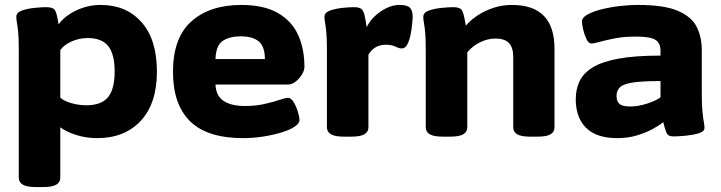

<svg xmlns="http://www.w3.org/2000/svg" viewBox="-20 -551 2919 777"><path d="M125 206Q89 206 72.5 196.5Q56 187 56 168V-349Q56 -396 53.5 -421Q51 -446 48.5 -459Q46 -472 46 -483Q46 -500 68 -508Q90 -516 119 -519Q148 -522 168 -522Q196 -522 203.5 -508Q211 -494 217 -452Q241 -486 288 -508.5Q335 -531 388 -531Q491 -531 553 -461Q615 -391 615 -261Q615 -133 550 -62.5Q485 8 373 8Q328 8 287.5 -5Q247 -18 224 -36V168Q224 187 207.5 196.5Q191 206 155 206ZM330 -125Q390 -125 417 -157.5Q444 -190 444 -262Q444 -332 418 -364.5Q392 -397 335 -397Q300 -397 269 -383Q238 -369 224 -348V-156Q239 -142 269 -133.5Q299 -125 330 -125Z M965 8Q818 8 749 -60.5Q680 -129 680 -260Q680 -398 754.5 -464.5Q829 -531 957 -531Q1047 -531 1103.5 -499Q1160 -467 1186 -410.5Q1212 -354 1212 -280Q1212 -266 1201.5 -249Q1191 -232 1176 -220.5Q1161 -209 1147 -209H852Q854 -163 885 -142.5Q916 -122 972 -122Q1014 -122 1049.5 -130Q1085 -138 1110 -146.5Q1135 -155 1146 -155Q1158 -155 1168.5 -137.5Q1179 -120 1185.5 -98.5Q1192 -77 1192 -65Q1192 -51 1171 -37.5Q1150 -24 1116 -14Q1082 -4 1042.5 2Q1003 8 965 8ZM852 -312H1052Q1052 -362 1027.5 -383Q1003 -404 954 -404Q910 -404 882 -386Q854 -368 852 -312Z M1372 2Q1336 2 1319.5 -7.5Q1303 -17 1303 -36V-349Q1303 -396 1300.5 -421Q1298 -446 1295.5 -459Q1293 -472 1293 -483Q1293 -500 1315 -508Q1337 -516 1365 -519Q1393 -522 1413 -522Q1431 -522 1440.5 -516Q1450 -510 1454.5 -492.5Q1459 -475 1464 -441Q1482 -478 1520.5 -504.5Q1559 -531 1597 -531Q1628 -531 1639 -519.5Q1650 -508 1650 -484Q1650 -475 1648 -454Q1646 -433 1641.5 -410.5Q1637 -388 1628.5 -371.5Q1620 -355 1606 -355Q1595 -355 1580 -362.5Q1565 -370 1542 -370Q1495 -370 1471 -330V-36Q1471 -17 1454.5 -7.5Q1438 2 1402 2Z M1772 2Q1736 2 1719.5 -7.5Q1703 -17 1703 -36V-349Q1703 -396 1700.5 -421Q1698 -446 1695.5 -459Q1693 -472 1693 -483Q1693 -500 1715 -508Q1737 -516 1766 -519Q1795 -522 1815 -522Q1843 -522 1850.5 -507.5Q1858 -493 1865 -447Q1898 -485 1948 -508Q1998 -531 2052 -531Q2224 -531 2224 -354V-36Q2224 -17 2208 -7.5Q2192 2 2155 2H2126Q2089 2 2073 -7.5Q2057 -17 2057 -36V-320Q2057 -358 2040 -376.5Q2023 -395 1984 -395Q1954 -395 1923 -380Q1892 -365 1871 -339V-36Q1871 -17 1854.5 -7.5Q1838 2 1802 2Z M2478 8Q2394 8 2352 -33.5Q2310 -75 2310 -150Q2310 -189 2325 -221.5Q2340 -254 2377.5 -277.5Q2415 -301 2482 -313.5Q2549 -326 2653 -326V-345Q2653 -377 2632 -390Q2611 -403 2553 -403Q2506 -403 2469.5 -396Q2433 -389 2408.5 -382Q2384 -375 2373 -375Q2362 -375 2353.5 -392.5Q2345 -410 2340 -431.5Q2335 -453 2335 -465Q2335 -479 2355.5 -491Q2376 -503 2409.5 -512Q2443 -521 2483.5 -526Q2524 -531 2563 -531Q2667 -531 2722.5 -507.5Q2778 -484 2799 -443Q2820 -402 2820 -349V-176Q2820 -129 2822.5 -101.5Q2825 -74 2828 -59Q2831 -44 2831 -33Q2831 -22 2817 -15.5Q2803 -9 2782 -5.5Q2761 -2 2739.5 -0.5Q2718 1 2703 1Q2683 1 2676.5 -15.5Q2670 -32 2664 -57Q2649 -44 2621.5 -29Q2594 -14 2557.5 -3Q2521 8 2478 8ZM2530 -120Q2563 -120 2599.5 -132Q2636 -144 2653 -157V-223Q2579 -223 2540.5 -217Q2502 -211 2488.5 -197.5Q2475 -184 2475 -163Q2475 -141 2487 -130.5Q2499 -120 2530 -120Z"/></svg>

Font: Asap Semi Expanded ExtraBold
Style: Regular
Weight: 800
Width: 6
Designer: Pablo Cosgaya
Foundry: Omnibus-Type
Version: Version 3.001; ttfautohint (v1.8.4.7-5d5b)